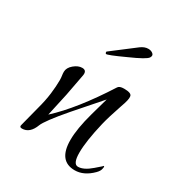

<svg xmlns="http://www.w3.org/2000/svg" viewBox="-107 -436 488 531"><g transform="rotate(30 136.5 -170.5)"><path d="M207 26Q155 26 155 -41Q155 -77 170 -131L186 -188L116 -108Q91 -79 77 -60Q63 -41 60 -33Q48 -1 23 -1Q14 -1 17 -10L33 -72Q41 -101 44 -125.5Q47 -150 47 -169Q47 -177 46 -183Q45 -189 45 -195Q45 -208 58 -219Q71 -230 84 -230Q99 -230 96 -213Q93 -196 89.5 -178.5Q86 -161 83 -144L67 -71Q127 -126 194 -231Q198 -238 213 -238Q237 -238 238 -228Q240 -219 230 -192Q215 -148 209 -123Q194 -60 194 -23Q194 13 210 13Q228 13 251 -7Q272 -25 271 -25Q274 -25 272 -17Q271 -9 262 0Q236 26 207 26ZM121 -296Q119 -298 119 -300V-302L120 -303L192 -358Q204 -367 216 -367Q225 -367 231 -362Q237 -357 232 -349Q227 -340 177 -318Q125 -294 121 -296Z"/></g></svg>

Font: Lovers Quarrel
Style: Regular
Weight: 400
Designer: Robert E. Leuschke
Foundry: Robert E. Leuschke
Version: Version 1.010; ttfautohint (v1.8.3)